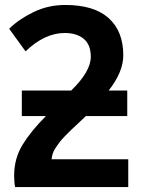

<svg xmlns="http://www.w3.org/2000/svg" viewBox="-20 -741 582 774"><path d="M477 -518Q477 -451 418 -376H493V-273H326Q316 -263 296 -244.5Q276 -226 266.5 -217Q257 -208 242 -192.5Q227 -177 220 -167.5Q213 -158 204.5 -145.5Q196 -133 192.5 -121.5Q189 -110 188 -99H497V13H41Q37 -6 37 -33Q37 -102 71 -157.5Q105 -213 165 -273H68V-376H267Q346 -453 346 -512Q346 -561 317.5 -584.5Q289 -608 241 -608Q160 -608 83 -534L17 -625Q55 -663 114.5 -692Q174 -721 243 -721Q359 -721 418 -668Q477 -615 477 -518Z"/></svg>

Font: Repo
Style: DemiBold
Weight: 600
Designer: Stefan Peev
Foundry: Context Ltd
Version: Version 001.000